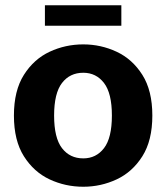

<svg xmlns="http://www.w3.org/2000/svg" viewBox="-20 -700 632 731"><path d="M297 11Q229 11 169 -17Q109 -45 71 -105Q33 -165 33 -260Q33 -355 71 -415Q109 -475 169 -503Q229 -531 297 -531Q364 -531 424 -503Q484 -475 522 -415Q560 -355 560 -260Q560 -165 522 -105Q484 -45 424 -17Q364 11 297 11ZM297 -97Q346 -97 376 -136Q406 -175 406 -260Q406 -345 376 -384Q346 -423 297 -423Q246 -423 216 -384Q186 -345 186 -260Q186 -175 216 -136Q246 -97 297 -97ZM151 -602V-680H442V-602Z"/></svg>

Font: Murecho SemiBold
Style: Regular
Weight: 600
Designer: Neil Summerour
Foundry: Positype
Version: Version 1.010; ttfautohint (v1.8.3)